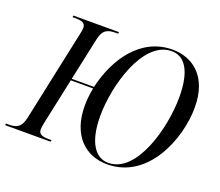

<svg xmlns="http://www.w3.org/2000/svg" viewBox="-142 -900 1244 1085"><g transform="rotate(20 479.5 -357.0)"><path d="M595 11C841 11 952 -270 952 -460C952 -646 845 -725 723 -725C530 -725 417 -551 377 -375H243L298 -631C311 -695 342 -704 387 -704H402L404 -714H130L128 -704H142C181 -704 206 -698 206 -668C206 -661 205 -648 201 -632L84 -83C71 -19 39 -10 -5 -10H-20L-21 0H252L254 -10H240C201 -10 176 -16 176 -47C176 -55 178 -70 181 -84L241 -365H375C368 -328 364 -292 364 -258C364 -80 464 11 595 11ZM598 1C524 1 466 -70 466 -234C466 -412 548 -715 722 -715C798 -715 850 -646 850 -485C850 -305 772 1 598 1Z"/></g></svg>

Font: Noto Serif Display SemiCondensed
Style: Italic
Weight: 400
Width: 4
Italic angle: -12°
Designer: Monotype Design Team
Foundry: Monotype Imaging Inc.
Version: Version 2.009